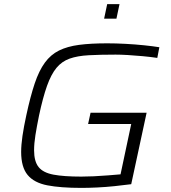

<svg xmlns="http://www.w3.org/2000/svg" viewBox="-20 -907 835 935"><path d="M376 8Q275 8 210.5 -4.5Q146 -17 114.5 -55Q83 -93 83 -167Q83 -201 89.5 -245.5Q96 -290 108 -345Q128 -438 149 -500.5Q170 -563 198.5 -602Q227 -641 267.5 -661Q308 -681 365 -688.5Q422 -696 502 -696Q544 -696 591 -693.5Q638 -691 681.5 -686.5Q725 -682 756 -677L746 -625Q712 -630 674.5 -633.5Q637 -637 602.5 -639Q568 -641 543 -641Q467 -641 412 -638Q357 -635 319 -621.5Q281 -608 255 -576.5Q229 -545 209 -489Q189 -433 170 -344Q159 -290 152.5 -249Q146 -208 146 -175Q146 -121 168 -93.5Q190 -66 240.5 -56.5Q291 -47 376 -47Q402 -47 436.5 -48.5Q471 -50 506.5 -53Q542 -56 567 -58L619 -303H409L421 -358H694L619 -10Q581 -5 538 -0.5Q495 4 453 6Q411 8 376 8ZM487 -816 502 -887H562L547 -816Z"/></svg>

Font: Saira Expanded Light
Style: Italic
Weight: 300
Width: 7
Italic angle: -12°
Designer: Hector Gatti with collaboration of the Omnibus-Type team
Foundry: Omnibus-Type
Version: Version 1.101